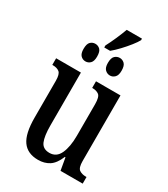

<svg xmlns="http://www.w3.org/2000/svg" viewBox="-213 -971 947 1080"><g transform="rotate(30 260.5 -431.5)"><path d="M222 -737Q238 -767 255 -806Q272 -845 282 -873H381V-863Q372 -846 351.5 -820Q331 -794 306.5 -768Q282 -742 260 -724H222ZM169 -603Q151 -603 138 -616Q125 -629 125 -659Q125 -692 138 -704.5Q151 -717 169 -717Q187 -717 200 -704.5Q213 -692 213 -659Q213 -629 200 -616Q187 -603 169 -603ZM328 -603Q310 -603 296.5 -616Q283 -629 283 -659Q283 -692 296.5 -704.5Q310 -717 328 -717Q345 -717 358.5 -704.5Q372 -692 372 -659Q372 -629 358.5 -616Q345 -603 328 -603ZM215 10Q146 10 113 -36.5Q80 -83 80 -186V-425Q80 -468 64.5 -480.5Q49 -493 22 -493H18V-536H179V-193Q179 -124 193.5 -90Q208 -56 251 -56Q296 -56 316.5 -100.5Q337 -145 337 -217V-421Q337 -469 321 -481Q305 -493 280 -493H277V-536H436V-110Q436 -66 453 -54.5Q470 -43 495 -43H500V0H356L342 -80H338Q317 -29 286.5 -9.5Q256 10 215 10Z"/></g></svg>

Font: Noto Serif ExtraCondensed Medium
Style: Regular
Weight: 500
Width: 2
Designer: Monotype Design Team
Foundry: Monotype Imaging Inc.
Version: Version 2.015